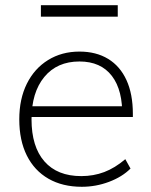

<svg xmlns="http://www.w3.org/2000/svg" viewBox="-20 -710 581 737"><path d="M481 -63Q449 -31 398.5 -12Q348 7 294 7Q220 7 166 -24Q112 -55 83 -113Q54 -171 54 -252Q54 -330 83 -388.5Q112 -447 164.5 -479.5Q217 -512 285 -512Q349 -512 395 -484Q441 -456 465.5 -402.5Q490 -349 490 -273V-261H91L90 -302H468L449 -261Q452 -363 409.5 -418.5Q367 -474 285 -474Q199 -474 150 -414.5Q101 -355 101 -252Q101 -147 150.5 -90.5Q200 -34 292 -34Q339 -34 380 -49.5Q421 -65 461 -99ZM137 -646V-690H432V-646Z"/></svg>

Font: Muli ExtraLight
Style: Regular
Weight: 250
Designer: Vernon Adams
Foundry: Vernon Adams
Version: Version 2.100; ttfautohint (v1.8.1.43-b0c9)